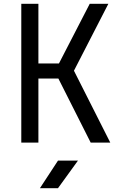

<svg xmlns="http://www.w3.org/2000/svg" viewBox="-20 -750 640 1010"><path d="M92 0V-730H182V-416H290L452 -730H550L369 -378L560 0H457L287 -337H182V0ZM190 240 285 95H390L285 240Z"/></svg>

Font: JetBrainsMonoNL NF
Style: Regular
Weight: 400
Designer: Philipp Nurullin, Konstantin Bulenkov
Foundry: JetBrains
Version: Version 2.304; ttfautohint (v1.8.4.7-5d5b);Nerd Fonts 3.2.1